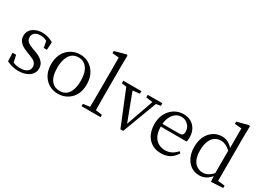

<svg xmlns="http://www.w3.org/2000/svg" viewBox="-27 -1545 3116 2296"><g transform="rotate(30 1531.0 -397.0)"><path d="M238.3 -304.7 277.3 -291Q398.4 -247.1 418 -173.8Q422.9 -156.2 422.9 -136.7Q422.9 -60.5 352.5 -18.6Q297.9 13.7 217.8 13.7Q137.7 13.7 57.6 -25.4L53.7 -141.6H101.6L124 -44.9Q168 -26.4 217.8 -26.4Q327.1 -26.4 345.7 -92.8Q348.6 -105.5 348.6 -117.2Q348.6 -165 298.8 -194.3Q277.3 -205.1 245.1 -217.8L195.3 -237.3Q83 -278.3 66.4 -352.5Q63.5 -367.2 63.5 -381.8Q63.5 -457 128.9 -498Q177.7 -528.3 246.1 -528.3Q324.2 -527.3 396.5 -485.4L391.6 -377H347.7L330.1 -465.8Q288.1 -488.3 246.1 -488.3Q158.2 -488.3 139.6 -430.7Q135.7 -418 135.7 -405.3Q135.7 -358.4 177.7 -333Q199.2 -319.3 238.3 -304.7Z M766.6 13.7Q657.2 13.7 586.9 -63.5Q520.5 -137.7 520.5 -254.9Q520.5 -404.3 621.1 -480.5Q685.5 -528.3 766.6 -528.3Q870.1 -528.3 940.4 -454.1Q1011.7 -377 1011.7 -254.9Q1011.7 -104.5 909.2 -31.2Q846.7 13.7 766.6 13.7ZM766.6 -26.4Q876 -26.4 912.1 -140.6Q927.7 -190.4 927.7 -254.9Q927.7 -418 839.8 -469.7Q806.6 -488.3 766.6 -488.3Q662.1 -488.3 624 -377.9Q605.5 -326.2 605.5 -254.9Q605.5 -79.1 707 -37.1Q734.4 -26.4 766.6 -26.4Z M1259.8 -44.9 1349.6 -32.2V0H1086.9V-32.2L1179.7 -44.9Q1181.6 -162.1 1181.6 -227.5V-725.6L1090.8 -734.4V-764.6L1246.1 -806.6L1260.7 -797.9L1257.8 -643.6V-227.5Q1257.8 -161.1 1259.8 -44.9Z M1907.2 -513.7V-478.5L1843.8 -466.8L1666 6.8H1627.9L1433.6 -469.7L1367.2 -478.5V-513.7H1617.2V-478.5L1521.5 -467.8L1664.1 -89.8L1795.9 -465.8L1705.1 -478.5V-513.7Z M2030.3 -300.8H2264.6Q2313.5 -300.8 2317.4 -342.8Q2318.4 -348.6 2318.4 -355.5Q2318.4 -422.9 2266.6 -461.9Q2232.4 -488.3 2188.5 -488.3Q2114.3 -488.3 2068.4 -419.9Q2037.1 -371.1 2030.3 -300.8ZM2386.7 -261.7 2029.3 -262.7Q2030.3 -112.3 2127.9 -61.5Q2167 -42 2214.8 -42Q2306.6 -43 2371.1 -120.1L2392.6 -103.5Q2329.1 8.8 2200.2 13.7Q2194.3 13.7 2189.5 13.7Q2062.5 13.7 1996.1 -81.1Q1948.2 -150.4 1948.2 -253.9Q1948.2 -389.6 2037.1 -468.8Q2104.5 -528.3 2193.4 -528.3Q2300.8 -528.3 2356.4 -450.2Q2393.6 -397.5 2393.6 -324.2Q2393.6 -282.2 2386.7 -261.7Z M2872.1 -106.4V-416Q2806.6 -477.5 2741.2 -477.5Q2646.5 -477.5 2604.5 -389.6Q2578.1 -334 2578.1 -253.9Q2578.1 -92.8 2673.8 -49.8Q2703.1 -36.1 2738.3 -36.1Q2804.7 -36.1 2860.4 -93.8Q2866.2 -100.6 2872.1 -106.4ZM2948.2 -43 3043.9 -32.2V0L2879.9 9.8L2874 -66.4Q2809.6 12.7 2718.8 13.7Q2608.4 13.7 2545.9 -78.1Q2497.1 -149.4 2497.1 -252Q2497.1 -398.4 2585 -475.6Q2646.5 -528.3 2729.5 -528.3Q2812.5 -527.3 2875 -455.1V-725.6L2781.2 -734.4V-764.6L2937.5 -806.6L2951.2 -797.9L2948.2 -644.5Z"/></g></svg>

Font: GenYoMin JP Regular
Style: Regular
Weight: 400
Version: Version 1.001;PS 1;hotconv 16.6.51;makeotf.lib2.5.65220 DEVE